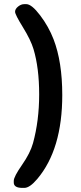

<svg xmlns="http://www.w3.org/2000/svg" viewBox="-20 -768 390 926"><path d="M97.2 138.2H87.9Q46.4 138.2 46.4 112.3V104Q46.4 84.5 86.2 27.3Q126 -29.8 139.2 -77.6Q168.9 -186 168.9 -313Q168.9 -439.9 141.6 -531.2Q128.4 -575.2 90.6 -636.5Q52.7 -697.8 52.7 -711.2Q52.7 -724.6 67.1 -736.3Q81.5 -748 97.2 -748H106.9Q132.8 -748 173.8 -693.8Q214.8 -639.6 238.3 -578.6Q280.3 -469.7 280.3 -309.6Q280.3 -47.4 159.7 95.2Q123.5 138.2 97.2 138.2Z"/></svg>

Font: Averia Sans Libre
Style: Bold
Weight: 700
Version: Version 1.002